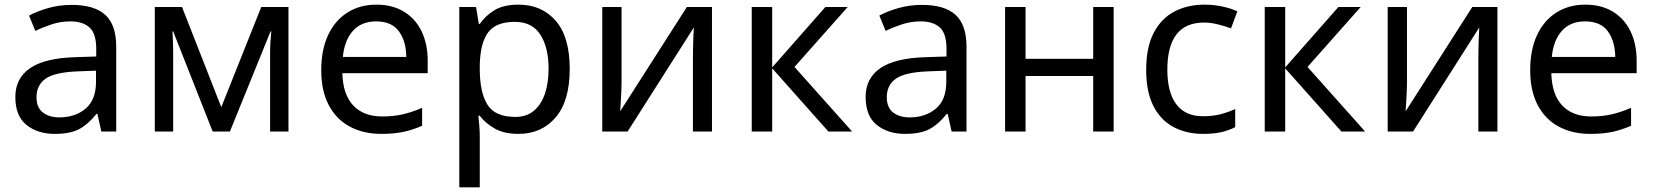

<svg xmlns="http://www.w3.org/2000/svg" viewBox="-20 -566 7112 826"><path d="M288 -545Q386 -545 433 -502Q480 -459 480 -365V0H416L399 -76H395Q360 -32 321.5 -11Q283 10 215 10Q142 10 94 -28.5Q46 -67 46 -149Q46 -229 109 -272.5Q172 -316 303 -320L394 -323V-355Q394 -422 365 -448Q336 -474 283 -474Q241 -474 203 -461.5Q165 -449 132 -433L105 -499Q140 -518 188 -531.5Q236 -545 288 -545ZM393 -262 314 -259Q214 -255 175.5 -227Q137 -199 137 -148Q137 -103 164.5 -82Q192 -61 235 -61Q303 -61 348 -98.5Q393 -136 393 -214Z M1221 -536V0H1142V-342Q1142 -363 1143.5 -386Q1145 -409 1147 -431H1144L969 0H895L725 -431H722Q725 -386 725 -339V0H646V-536H763L932 -105L1104 -536Z M1599 -546Q1668 -546 1717.5 -516Q1767 -486 1793.5 -431.5Q1820 -377 1820 -304V-251H1453Q1455 -160 1499.5 -112.5Q1544 -65 1624 -65Q1675 -65 1714.5 -74.5Q1754 -84 1796 -102V-25Q1755 -7 1715 1.5Q1675 10 1620 10Q1544 10 1485.5 -21Q1427 -52 1394.5 -113.5Q1362 -175 1362 -264Q1362 -352 1391.5 -415Q1421 -478 1474.5 -512Q1528 -546 1599 -546ZM1598 -474Q1535 -474 1498.5 -433.5Q1462 -393 1455 -321H1728Q1727 -389 1696 -431.5Q1665 -474 1598 -474Z M2211 -546Q2310 -546 2370.5 -477Q2431 -408 2431 -269Q2431 -132 2370.5 -61Q2310 10 2210 10Q2148 10 2107.5 -13.5Q2067 -37 2044 -68H2038Q2040 -51 2042 -25Q2044 1 2044 20V240H1956V-536H2028L2040 -463H2044Q2068 -498 2107 -522Q2146 -546 2211 -546ZM2195 -472Q2113 -472 2079.5 -426Q2046 -380 2044 -286V-269Q2044 -170 2076.5 -116.5Q2109 -63 2197 -63Q2246 -63 2277.5 -90Q2309 -117 2324.5 -163.5Q2340 -210 2340 -270Q2340 -362 2304.5 -417Q2269 -472 2195 -472Z M2654 -536V-209Q2654 -197 2653 -173Q2652 -149 2650.5 -125Q2649 -101 2648 -87L2935 -536H3043V0H2961V-316Q2961 -332 2961.5 -358Q2962 -384 2963 -409.5Q2964 -435 2965 -448L2680 0H2571V-536Z M3531 -536H3627L3398 -278L3646 0H3544L3302 -272V0H3214V-536H3302V-276Z M3946 -545Q4044 -545 4091 -502Q4138 -459 4138 -365V0H4074L4057 -76H4053Q4018 -32 3979.5 -11Q3941 10 3873 10Q3800 10 3752 -28.5Q3704 -67 3704 -149Q3704 -229 3767 -272.5Q3830 -316 3961 -320L4052 -323V-355Q4052 -422 4023 -448Q3994 -474 3941 -474Q3899 -474 3861 -461.5Q3823 -449 3790 -433L3763 -499Q3798 -518 3846 -531.5Q3894 -545 3946 -545ZM4051 -262 3972 -259Q3872 -255 3833.5 -227Q3795 -199 3795 -148Q3795 -103 3822.5 -82Q3850 -61 3893 -61Q3961 -61 4006 -98.5Q4051 -136 4051 -214Z M4392 -536V-313H4683V-536H4771V0H4683V-239H4392V0H4304V-536Z M5156 10Q5085 10 5029.5 -19Q4974 -48 4942.5 -109Q4911 -170 4911 -265Q4911 -364 4944 -426Q4977 -488 5033.5 -517Q5090 -546 5162 -546Q5203 -546 5241 -537.5Q5279 -529 5303 -517L5276 -444Q5252 -453 5220 -461Q5188 -469 5160 -469Q5002 -469 5002 -266Q5002 -169 5040.5 -117.5Q5079 -66 5155 -66Q5199 -66 5232.5 -75Q5266 -84 5294 -97V-19Q5267 -5 5234.5 2.5Q5202 10 5156 10Z M5738 -536H5834L5605 -278L5853 0H5751L5509 -272V0H5421V-536H5509V-276Z M6033 -536V-209Q6033 -197 6032 -173Q6031 -149 6029.5 -125Q6028 -101 6027 -87L6314 -536H6422V0H6340V-316Q6340 -332 6340.5 -358Q6341 -384 6342 -409.5Q6343 -435 6344 -448L6059 0H5950V-536Z M6800 -546Q6869 -546 6918.5 -516Q6968 -486 6994.5 -431.5Q7021 -377 7021 -304V-251H6654Q6656 -160 6700.5 -112.5Q6745 -65 6825 -65Q6876 -65 6915.5 -74.5Q6955 -84 6997 -102V-25Q6956 -7 6916 1.5Q6876 10 6821 10Q6745 10 6686.5 -21Q6628 -52 6595.5 -113.5Q6563 -175 6563 -264Q6563 -352 6592.5 -415Q6622 -478 6675.5 -512Q6729 -546 6800 -546ZM6799 -474Q6736 -474 6699.5 -433.5Q6663 -393 6656 -321H6929Q6928 -389 6897 -431.5Q6866 -474 6799 -474Z"/></svg>

Font: Noto IKEA Simplified Chinese
Style: Regular
Weight: 400
Designer: Monotype Design Team
Foundry: Monotype Imaging Inc.
Version: Version 1.100